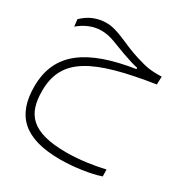

<svg xmlns="http://www.w3.org/2000/svg" viewBox="-165 -534 917 962"><g transform="rotate(30 293.0 -53.5)"><path d="M316.4 300.8C394 300.8 486.8 287.1 543.9 267.6L543 228C482.9 242.2 400.9 254.9 326.2 254.9C119.6 254.9 66.4 179.7 66.4 47.4C66.4 -143.1 209 -213.9 548.3 -267.1L549.8 -313C480 -311.5 460 -316.9 398.4 -335.4C308.6 -362.8 245.1 -408.2 177.7 -408.2C122.1 -408.2 76.2 -387.2 40 -351.1L44.9 -311C79.1 -339.8 123 -362.3 173.8 -362.3C228 -362.3 266.1 -339.8 328.6 -317.9C381.8 -299.3 396 -295.4 421.4 -290V-282.7C163.6 -242.2 21.5 -150.4 21.5 48.3C21.5 214.4 106.4 300.8 316.4 300.8Z"/></g></svg>

Font: Cascadia Code PL ExtraLight
Style: Regular
Weight: 200
Monospace: yes
Designer: Aaron Bell
Foundry: Saja Typeworks
Version: Version 2404.023